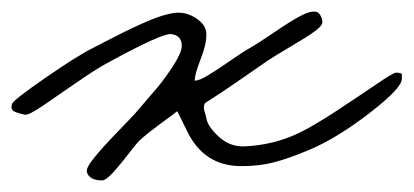

<svg xmlns="http://www.w3.org/2000/svg" viewBox="-60 -296 707 328"><path d="M626.5 -162.1Q627.9 -146.5 571.5 -103Q515.1 -59.6 468.3 -40Q433.6 -25.4 408.4 -18.8Q383.3 -12.2 352.5 -12.2Q297.4 -12.2 268.6 -56.2Q263.7 -63 255.1 -81.1Q246.6 -99.1 242.7 -106Q235.4 -100.1 214.6 -85Q193.8 -69.8 180.7 -58.1Q174.8 -53.2 160.9 -34.9Q147 -16.6 134 -2.2Q121.1 12.2 114.3 12.2Q92.8 12.2 88.4 -2Q86.4 -8.8 101.3 -27.1Q116.2 -45.4 141.4 -71.3Q166.5 -97.2 172.4 -104Q195.3 -130.4 209 -146.7Q222.7 -163.1 236.6 -184.8Q250.5 -206.5 250.5 -217.8Q250.5 -235.4 232.4 -237.8Q217.3 -239.7 122.6 -188Q103.5 -177.7 69.8 -154.3Q36.1 -130.9 12.2 -114.7Q-11.7 -98.6 -17.6 -100.1Q-36.1 -104 -38.6 -107.9Q-41.5 -111.3 -39.6 -118.2Q-37.6 -125 18.3 -163.6Q74.2 -202.1 98.6 -213.9Q102.1 -215.8 120.1 -225.1Q138.2 -234.4 150.4 -240.5Q162.6 -246.6 180.2 -254.6Q197.8 -262.7 212.4 -267.6Q227.1 -272.5 238.3 -273.9Q257.3 -276.4 274.9 -264.9Q292.5 -253.4 292.5 -237.8Q293 -221.2 283 -195.6Q272.9 -169.9 272.5 -158.2Q280.3 -158.2 294.9 -167Q309.6 -175.8 331.3 -190.9Q353 -206.1 366.7 -213.9Q380.4 -221.7 408 -240.5Q435.5 -259.3 452.9 -268.6Q470.2 -277.8 479.5 -275.9Q484.4 -275.4 487.5 -269.5Q490.7 -263.7 490.7 -257.8Q490.7 -252 477.3 -242.2Q463.9 -232.4 436.8 -216.6Q409.7 -200.7 396.5 -191.9Q387.2 -185.5 351.1 -160.4Q314.9 -135.3 290.5 -120.1Q288.6 -117.2 288.3 -113.8Q288.1 -110.4 288.8 -107.9Q289.6 -105.5 290.8 -101.1Q292 -96.7 292.5 -94.2Q294.4 -80.6 313.2 -63Q332 -45.4 356.4 -45.9Q406.2 -47.9 448.7 -67.9Q474.6 -80.1 514.6 -106.4Q554.7 -132.8 583.3 -152.3Q611.8 -171.9 616.7 -171.9Q621.1 -171.9 623.3 -171.1Q625.5 -170.4 626 -170.2Q626.5 -169.9 626.5 -166.7Q626.5 -163.6 626.5 -162.1Z"/></svg>

Font: Gogol
Style: Regular
Weight: 400
Italic angle: -48°
Designer: Gennady Fridman
Foundry: ParaType Ltd
Version: Version 1.001